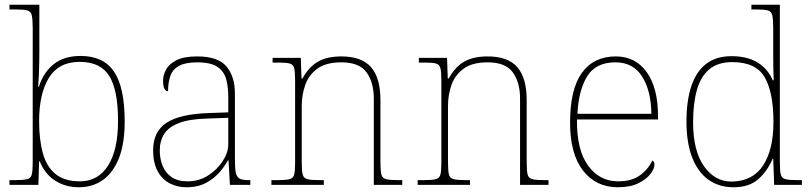

<svg xmlns="http://www.w3.org/2000/svg" viewBox="-20 -780 3420 810"><path d="M313 10Q256 10 212.5 -18Q169 -46 148 -99H145L142 0H20V-20H41Q78 -20 94 -24Q110 -28 114 -43.5Q118 -59 118 -94V-662Q118 -699 114 -715.5Q110 -732 95.5 -736Q81 -740 51 -740H20V-760H146V-560Q146 -541 145.5 -515.5Q145 -490 144 -463.5Q143 -437 141 -414H144Q164 -476 207.5 -510Q251 -544 320 -544Q416 -544 461 -478Q506 -412 506 -267Q506 -175 482 -113.5Q458 -52 414.5 -21Q371 10 313 10ZM317 -15Q394 -15 436 -81.5Q478 -148 478 -270Q478 -400 441 -459.5Q404 -519 316 -519Q228 -519 186.5 -452Q145 -385 145 -269Q145 -190 161 -133Q177 -76 214.5 -45.5Q252 -15 317 -15Z M767 10Q728 10 696 -6.5Q664 -23 645 -58Q626 -93 626 -146Q626 -225 682.5 -262Q739 -299 860 -303L943 -306V-371Q943 -414 934 -446.5Q925 -479 897 -498Q869 -517 812 -517Q763 -517 736 -502.5Q709 -488 699 -460.5Q689 -433 689 -395Q679 -395 673.5 -406Q668 -417 668 -441Q668 -462 680 -485.5Q692 -509 723.5 -525.5Q755 -542 812 -542Q900 -542 935.5 -499.5Q971 -457 971 -386V-110Q971 -73 974.5 -53.5Q978 -34 990 -27Q1002 -20 1029 -20H1036V0H950L944 -104H942Q931 -83 908.5 -56Q886 -29 851 -9.5Q816 10 767 10ZM771 -15Q820 -15 858.5 -40Q897 -65 920 -101Q943 -137 943 -170V-283L857 -280Q779 -278 735 -261Q691 -244 672.5 -214.5Q654 -185 654 -145Q654 -111 665.5 -81.5Q677 -52 703 -33.5Q729 -15 771 -15Z M1125 0V-20H1148Q1185 -20 1201 -24Q1217 -28 1221 -43.5Q1225 -59 1225 -94V-442Q1225 -477 1221 -492.5Q1217 -508 1202.5 -512Q1188 -516 1158 -516H1130V-536H1249L1252 -449H1256Q1276 -485 1300 -505Q1324 -525 1353.5 -533.5Q1383 -542 1420 -542Q1506 -542 1545.5 -496.5Q1585 -451 1585 -357V-94Q1585 -59 1589 -43.5Q1593 -28 1609.5 -24Q1626 -20 1662 -20H1677V0H1557V-365Q1557 -432 1526.5 -474.5Q1496 -517 1420 -517Q1355 -517 1318.5 -490Q1282 -463 1267.5 -421Q1253 -379 1253 -334V-94Q1253 -59 1257 -43.5Q1261 -28 1277.5 -24Q1294 -20 1330 -20H1346V0Z M1742 0V-20H1765Q1802 -20 1818 -24Q1834 -28 1838 -43.5Q1842 -59 1842 -94V-442Q1842 -477 1838 -492.5Q1834 -508 1819.5 -512Q1805 -516 1775 -516H1747V-536H1866L1869 -449H1873Q1893 -485 1917 -505Q1941 -525 1970.5 -533.5Q2000 -542 2037 -542Q2123 -542 2162.5 -496.5Q2202 -451 2202 -357V-94Q2202 -59 2206 -43.5Q2210 -28 2226.5 -24Q2243 -20 2279 -20H2294V0H2174V-365Q2174 -432 2143.5 -474.5Q2113 -517 2037 -517Q1972 -517 1935.5 -490Q1899 -463 1884.5 -421Q1870 -379 1870 -334V-94Q1870 -59 1874 -43.5Q1878 -28 1894.5 -24Q1911 -20 1947 -20H1963V0Z M2587 10Q2494 10 2439.5 -60.5Q2385 -131 2385 -262Q2385 -404 2435 -473Q2485 -542 2578 -542Q2661 -542 2708.5 -475.5Q2756 -409 2756 -290V-276H2414Q2413 -146 2461.5 -80.5Q2510 -15 2588 -15Q2645 -15 2680 -40.5Q2715 -66 2732 -103Q2737 -100 2739 -96Q2741 -92 2741 -85Q2741 -68 2723.5 -45.5Q2706 -23 2672 -6.5Q2638 10 2587 10ZM2728 -300Q2727 -397 2689 -457Q2651 -517 2577 -517Q2493 -517 2457 -458Q2421 -399 2416 -300Z M3074 10Q3013 10 2968.5 -22Q2924 -54 2900 -116Q2876 -178 2876 -267Q2876 -355 2896.5 -416.5Q2917 -478 2959 -510.5Q3001 -543 3066 -543Q3133 -543 3176.5 -516Q3220 -489 3240 -441H3244Q3243 -469 3242.5 -495.5Q3242 -522 3242 -543V-662Q3242 -699 3238 -715.5Q3234 -732 3219.5 -736Q3205 -740 3175 -740H3150V-760H3270V-94Q3270 -59 3274 -43.5Q3278 -28 3294 -24Q3310 -20 3347 -20H3363V0H3246L3242 -111H3240Q3218 -59 3179.5 -24.5Q3141 10 3074 10ZM3068 -14Q3157 -16 3200 -83Q3243 -150 3243 -265Q3243 -390 3206 -454Q3169 -518 3069 -518Q3010 -518 2973.5 -488.5Q2937 -459 2920.5 -402Q2904 -345 2904 -264Q2904 -143 2950.5 -78Q2997 -13 3068 -14Z"/></svg>

Font: Noto Serif Thai Thin
Style: Regular
Weight: 250
Version: Version 2.001